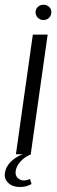

<svg xmlns="http://www.w3.org/2000/svg" viewBox="-48 -638 235 794"><path d="M17.8 0 87.8 -495H149.1L79.1 0ZM131.9 -555.2Q118.2 -555.2 108.6 -564.6Q99.1 -574 99.1 -587.3Q99.1 -600.6 108.6 -609.5Q118.2 -618.4 131.9 -618.4Q145.7 -618.4 155 -609.5Q164.4 -600.6 164.4 -587.3Q164.4 -574 155 -564.6Q145.7 -555.2 131.9 -555.2ZM33.1 135.3Q4.3 135.3 -13.4 118.8Q-31.1 102.3 -27.8 77.3Q-23.1 48.6 -0.1 27.8Q22.9 7 48.5 -0.6L80.2 0Q52.2 12 35.9 30.8Q19.6 49.7 16.9 68.8Q14.2 88.3 25.6 98.3Q36.9 108.3 49.6 108.3Q58.8 108.3 65.8 106Q72.8 103.8 76.2 102.4L82.5 123Q75.8 126.7 63.8 131Q51.9 135.3 33.1 135.3Z"/></svg>

Font: Alumni Sans Thin
Style: Italic
Weight: 100
Italic angle: -8°
Designer: Robert E. Leuschke
Foundry: Robert E. Leuschke
Version: Version 1.016